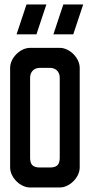

<svg xmlns="http://www.w3.org/2000/svg" viewBox="-20 -831 398 851"><path d="M260.7 -811.3H348.8L304.7 -678.7H216.6ZM97.5 -811.3H185.6L141.5 -678.7H53.4ZM333.3 -530.3V-88.6C333.3 -44.9 288.9 0 244.8 0H113.4C69.3 0 24.9 -44.9 24.9 -88.6V-530.3C24.9 -574 69.3 -618.9 113.4 -618.9H244.8C288.9 -618.9 333.3 -574 333.3 -530.3ZM113.4 -486.6V-132.3C113.4 -101.9 125.2 -88.6 157.2 -88.6H201C233 -88.6 244.8 -101.9 244.8 -132.3V-486.6C244.8 -512.8 227.3 -530.3 201 -530.3H157.2C130.9 -530.3 113.4 -512.8 113.4 -486.6Z"/></svg>

Font: Ulica
Style: Regular
Weight: 400
Version: Version